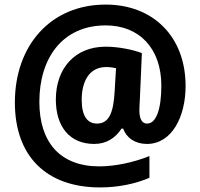

<svg xmlns="http://www.w3.org/2000/svg" viewBox="-20 -738 876 839"><path d="M791 -362C791 -578 649 -718 442 -718C201 -718 45 -539 45 -290C45 -57 181 81 417 81C498 81 572 65 633 39V-56C566 -29 484 -11 414 -11C242 -11 152 -117 152 -293C152 -483 252 -627 442 -627C590 -627 685 -525 685 -364C685 -262 663 -198 623 -198C604 -198 589 -212 589 -257C589 -267 590 -286 591 -301L600 -506C561 -521 497 -534 442 -534C307 -534 224 -439 224 -303C224 -185 284 -109 392 -109C446 -109 485 -136 511 -176H518C533 -135 571 -109 622 -109C731 -109 791 -228 791 -362ZM337 -302C337 -381 369 -445 444 -445C460 -445 474 -443 487 -440L481 -339C476 -245 456 -198 404 -198C363 -198 337 -229 337 -302Z"/></svg>

Font: Noto Sans Armenian SemiCondensed Medium
Style: Regular
Weight: 500
Width: 4
Designer: Monotype Design Team
Foundry: Monotype Imaging Inc.
Version: Version 2.008